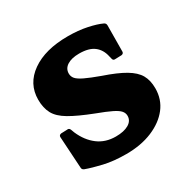

<svg xmlns="http://www.w3.org/2000/svg" viewBox="-124 -635 770 772"><g transform="rotate(-30 260.5 -249.0)"><path d="M322 -307Q384 -286 419.5 -265Q455 -244 469.5 -218.5Q484 -193 484 -156Q484 -105 454.5 -67Q425 -29 372.5 -7Q320 15 251 15Q193 15 148 4.5Q103 -6 73 -17Q64 -21 64 -30L55 -177Q55 -186 65 -188L93 -189Q103 -191 107 -181L113 -165Q133 -119 167.5 -93Q202 -67 250 -67Q288 -67 310 -80Q332 -93 332 -116Q332 -129 323 -139.5Q314 -150 290.5 -161.5Q267 -173 224 -189Q157 -215 119.5 -237Q82 -259 67.5 -286Q53 -313 53 -351Q53 -425 115.5 -469Q178 -513 283 -513Q332 -513 372 -504.5Q412 -496 435 -485Q444 -481 444 -471L443 -350Q443 -341 433 -339L403 -338Q393 -337 391 -347L388 -359Q381 -393 357 -411.5Q333 -430 288 -430Q253 -430 232.5 -417Q212 -404 212 -381Q212 -367 221 -356.5Q230 -346 254 -334.5Q278 -323 322 -307Z"/></g></svg>

Font: Hahmlet ExtraBold
Style: Regular
Weight: 800
Designer: Minjoo Ham & Mark Frömberg
Foundry: hypertype
Version: Version 1.002